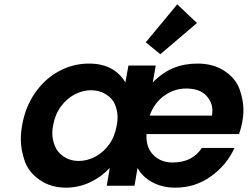

<svg xmlns="http://www.w3.org/2000/svg" viewBox="-20 -856 1142 885"><path d="M652 -661 797 -836 888 -750 719 -606ZM1096 -290Q1092 -268 1082 -238H655Q655 -233 655 -228Q655 -172 689 -139.5Q723 -107 775 -107Q823 -107 857 -125Q891 -143 910 -174H1061Q1024 -94 951.5 -42.5Q879 9 789 9Q728 9 682 -16Q636 -41 614 -82L600 0H472L486 -82Q448 -41 395.5 -16Q343 9 284 9Q214 9 162.5 -27Q111 -63 93.5 -115Q76 -167 76 -213Q76 -245 82 -279Q97 -364 142 -428.5Q187 -493 252 -528Q317 -563 390 -563Q506 -563 558 -476L572 -554H698L684 -476Q728 -521 778.5 -542Q829 -563 890 -563Q964 -563 1015.5 -528.5Q1067 -494 1084.5 -444Q1102 -394 1102 -350Q1102 -321 1096 -290ZM957 -323Q959 -335 959 -346Q959 -387 928.5 -417.5Q898 -448 838 -448Q783 -448 736.5 -414.5Q690 -381 670 -323ZM342 -114Q381 -114 418.5 -133.5Q456 -153 482.5 -189.5Q509 -226 518 -277Q522 -297 522 -315Q522 -343 511 -372Q500 -401 469.5 -420.5Q439 -440 400 -440Q361 -440 324.5 -421Q288 -402 261 -365.5Q234 -329 225 -279Q221 -259 221 -242Q221 -214 232.5 -184Q244 -154 274 -134Q304 -114 342 -114Z"/></svg>

Font: Fz Poppins SemBd
Style: Italic
Weight: 600
Italic angle: -10°
Designer: Ninad Kale (Devanagari), Jonny Pinhorn (Latin)
Foundry: Indian Type Foundry
Version: Vit hóa bi Vntype.Com & FontZin.Com